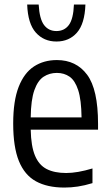

<svg xmlns="http://www.w3.org/2000/svg" viewBox="-20 -815 484 844"><path d="M263 9.5Q188 9.5 138 -18Q88 -45.5 63 -107.2Q38 -169 38 -272Q38 -371.5 62 -433Q86 -494.5 129.2 -522.8Q172.5 -551 230 -551Q315 -551 363 -486.5Q411 -422 411 -270.5V-245H115Q116.5 -172.5 133.8 -131Q151 -89.5 185 -72Q219 -54.5 271 -54.5Q320 -54.5 386.5 -74.5V-10Q352 0.5 322.2 5Q292.5 9.5 263 9.5ZM230 -494.5Q197.5 -494.5 171.8 -477.8Q146 -461 131 -418.5Q116 -376 115 -299H338.5Q337.5 -376 323.8 -418.5Q310 -461 286 -477.8Q262 -494.5 230 -494.5ZM228 -632.5Q172.5 -632.5 137.5 -671.8Q102.5 -711 99.5 -795H150Q153.5 -732 173.5 -705.2Q193.5 -678.5 228 -678.5Q263 -678.5 282.8 -705.2Q302.5 -732 305 -795H355.5Q352.5 -710.5 318.2 -671.5Q284 -632.5 228 -632.5Z"/></svg>

Font: Encode Sans Condensed Condensed
Style: Regular
Weight: 400
Width: 3
Designer: Multiple Designers
Foundry: Impallari Type
Version: Version 3.000; ttfautohint (v1.8.3) -l 8 -r 50 -G 200 -x 14 